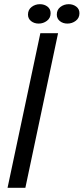

<svg xmlns="http://www.w3.org/2000/svg" viewBox="-20 -896 399 916"><path d="M16 0 172.5 -737.5H257L101 0ZM164.5 -783.5Q143.5 -783.5 128.5 -795.2Q113.5 -807 113.5 -826.5Q113.5 -849.5 130.8 -862.8Q148 -876 170.5 -876Q191.5 -876 206.5 -864.5Q221.5 -853 221.5 -833Q221.5 -810 204 -796.8Q186.5 -783.5 164.5 -783.5ZM301.5 -783.5Q280.5 -783.5 265.8 -795.2Q251 -807 251 -826.5Q251 -849.5 268.2 -862.8Q285.5 -876 308 -876Q328.5 -876 343.8 -864.5Q359 -853 359 -833Q359 -810 341.5 -796.8Q324 -783.5 301.5 -783.5Z"/></svg>

Font: Epilogue
Style: Italic
Weight: 400
Italic angle: -12°
Designer: Tyler Finck
Foundry: Etcetera Type Co
Version: Version 2.112